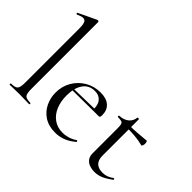

<svg xmlns="http://www.w3.org/2000/svg" viewBox="-142 -1000 1288 1288"><g transform="rotate(45 502.0 -356.5)"><path d="M40 0Q37 0 37 -6Q37 -12 40 -12Q79 -12 91 -25.5Q103 -39 103 -81V-598Q103 -633 96 -649.5Q89 -666 71 -666Q56 -666 25 -652Q22 -650 19 -656Q16 -662 20 -663L148 -724Q150 -725 153 -725Q155 -725 158.5 -722.5Q162 -720 162 -717V-81Q162 -39 173 -25.5Q184 -12 224 -12Q227 -12 227 -6Q227 0 224 0Q207 0 183 -1Q159 -2 132 -2Q106 -2 81.5 -1Q57 0 40 0Z M482 12Q420 12 378 -15.5Q336 -43 315 -87Q294 -131 294 -180Q294 -241 322.5 -289.5Q351 -338 399.5 -366.5Q448 -395 509 -395Q564 -395 593.5 -368.5Q623 -342 623 -296Q623 -285 621 -279Q619 -273 611 -273H553Q557 -322 535.5 -348.5Q514 -375 475 -375Q419 -375 389.5 -333Q360 -291 360 -219Q360 -162 378.5 -118Q397 -74 432.5 -48.5Q468 -23 517 -23Q543 -23 570 -31Q597 -39 621 -56Q623 -58 626.5 -53.5Q630 -49 628 -46Q592 -15 556 -1.5Q520 12 482 12ZM342 -271 341 -284 569 -289V-273Z M854 12Q830 12 808 4.5Q786 -3 772 -21Q758 -39 758 -70V-305Q758 -329 755 -341Q752 -353 741 -356.5Q730 -360 707 -360Q703 -360 703 -366.5Q703 -373 707 -373Q747 -374 772.5 -395Q798 -416 801 -449Q801 -452 808.5 -452Q816 -452 816 -449V-104Q816 -63 836.5 -43Q857 -23 895 -23Q921 -23 941.5 -31.5Q962 -40 975 -51Q979 -53 982.5 -48.5Q986 -44 982 -41Q945 -13 915.5 -0.5Q886 12 854 12ZM951 -337Q912 -347 876 -350Q840 -353 799 -353V-375Q839 -375 876 -378Q913 -381 955 -385Q957 -385 959.5 -378Q962 -371 962 -361Q962 -354 958.5 -345Q955 -336 951 -337Z"/></g></svg>

Font: Cormorant Light
Style: Regular
Weight: 400
Version: Version 4.000